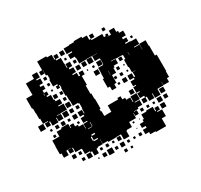

<svg xmlns="http://www.w3.org/2000/svg" viewBox="-119 -676 881 843"><g transform="rotate(-30 321.0 -254.0)"><path d="M72 -99H48V-121H40V-161H41V-190H77V-214H102V-219H138V-197H141V-210H159V-194H173V-185H194V-163H196V-185H217V-189H198V-213H217V-220H199V-242H221V-224H224V-247H245H226V-273H222V-277H196V-305H194V-331H190V-371H192V-385H187V-374H173V-388H184V-394H163V-428H184H167V-451H160V-478H159V-462H141V-480H157V-524H203V-518H227V-493H231V-510H249V-492H232V-486H255V-457H256V-434H259V-452H281V-430H263V-423H282V-399H263V-394H283V-376H290V-391H310V-371H295V-326H289V-310V-284H293V-256H295V-206H290V-194H293V-170H299V-168H301V-170H329V-202H382V-209H398V-193H412V-183H432V-160H435V-186H465V-156H439V-153H462V-129H439V-122H415V-120H429V-102H411V-116H409V-92H379H374V-67H347V-64H344V-37H316V-63H289V-62H251V-67H226V-90H225V-66H199V-62H161V-67H136V-94H133V-95H104V-118H100V-101H80V-121H97V-122H80V-121H72ZM401 -250H379V-269H368V-313H374V-337H375V-366H401V-370H403V-393H402V-399H378V-423H402V-424H373V-425H347V-424H313V-452H311V-460H289V-482H311V-487H286V-515H314V-517H340V-521H380V-514H403V-492H411V-510H429V-492H411V-486H435V-470V-486H465V-470H474V-477H486V-465H479V-464H497V-484H523V-463H532V-453H552V-429H532V-420H549V-402H532V-397H556V-395H584V-367H557V-364H583V-339H584V-367H616V-339H618V-309V-288H627V-234V-204H625V-176H614V-157H586V-174H585V-156H556V-155H554V-127H526V-150H523V-128H497V-150H490V-131H470V-151H489V-159H468V-183H481V-187H466V-215H481V-219H468V-243H489V-250H469V-272H491V-252H497V-274H511V-275H494V-302H491V-340H498V-361H490V-362H461V-364H439V-362H461V-340H439V-332H433V-308H412V-269H401ZM280 -491H260V-511H280ZM487 -494H473V-508H487ZM70 -251H50V-271H67V-274H43V-300H39V-329H38V-355H34V-407H66V-417V-465H107V-484H133V-458H114V-453H132V-429H114V-420H129V-402H114V-389H128V-373H117V-367H136V-341H140V-332H161V-310H140V-306H165V-276H136V-275H113V-273H132V-249H108V-268H105V-246H75V-268H70ZM275 -466H265V-476H275ZM307 -434H293V-448H307ZM157 -434H143V-448H157ZM372 -399H348V-423H372ZM340 -401H320V-421H340ZM310 -401H290V-421H310ZM156 -405H144V-417H156ZM575 -406H565V-416H575ZM401 -370H379V-392H401ZM112 -378V-387H110V-378ZM365 -376H355V-386H365ZM154 -377H146V-385H154ZM333 -378H327V-384H333ZM371 -340H349V-362H371ZM523 -346V-361H522V-346ZM159 -342H141V-360H159ZM488 -343H472V-359H488ZM187 -344H173V-358H187ZM407 -313V-332H406V-313ZM457 -314H443V-328H457ZM187 -314H173V-328H187ZM483 -318H477V-324H483ZM191 -280H169V-302H191ZM457 -284H443V-298H457ZM426 -285H414V-297H426ZM484 -287H476V-295H484ZM43 -248H17V-274H43ZM162 -249H138V-273H162ZM460 -251H440V-271H460ZM189 -252H171V-270H189ZM218 -254H203V-269H218ZM425 -256H415V-266H425ZM190 -221H170V-241H190ZM129 -222H111V-240H129ZM98 -223H82V-239H98ZM156 -225H144V-237H156ZM65 -226H55V-236H65ZM460 -191H440V-211H460ZM66 -195H54V-207H66ZM185 -196H175V-206H185ZM226 -158V-178H224V-158ZM202 -155H223V-157H202ZM581 -130H559V-152H581ZM202 -121H219V-127H202ZM551 -100H529V-122H551ZM579 -102H561V-120H579ZM199 -100V-96H219V-101H200V-119H195V-100ZM457 -104H443V-118H457ZM486 -105H474V-117H486ZM515 -106H505V-116H515ZM506 5H454V1H428V-10H409V-32H428V-41H410V-61H430V-43V-71H437V-94H463V-75V-98H497V-75H501V-90H519V-72H504V-68H527V-34H506ZM551 -70H529V-92H551ZM99 -72H81V-90H99ZM127 -74H113V-88H127ZM394 -77H386V-85H394ZM422 -79H418V-83H422ZM191 -40H169V-62H191ZM161 -40H139V-62H161ZM309 -42H291V-60H309ZM247 -44H233V-58H247ZM127 -44H113V-58H127ZM216 -45H204V-57H216ZM275 -46H265V-56H275ZM392 -49H388V-53H392ZM253 -8H227V-34H253ZM310 -11H290V-31H310ZM219 -12H201V-30H219ZM277 -14H263V-28H277ZM397 -14H383V-28H397ZM336 -15H324V-27H336ZM365 -16H355V-26H365ZM183 -18H177V-24H183ZM307 16H293V2H307ZM335 14H325V4H335Z"/></g></svg>

Font: Rubik Storm
Style: Regular
Weight: 400
Designer: Hubert and Fischer, NaN
Foundry: Hubert and Fischer, NaN
Version: Version 2.201